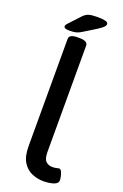

<svg xmlns="http://www.w3.org/2000/svg" viewBox="-170 -936 636 993"><g transform="rotate(20 148.5 -440.0)"><path d="M70 -771Q40 -771 40 -784Q40 -792 52 -804L106 -862Q120 -877 136.5 -882Q153 -887 185 -887Q212 -887 227.5 -883Q243 -879 243 -869Q243 -862 236 -854Q229 -846 206 -831L143 -792Q123 -779 109 -775Q95 -771 70 -771ZM210 7Q179 7 148 -5.5Q117 -18 97 -49.5Q77 -81 77 -138V-728Q77 -753 122 -753H133Q179 -753 179 -728V-143Q179 -105 193 -91.5Q207 -78 228 -78Q245 -78 252.5 -80.5Q260 -83 266 -83Q274 -83 279.5 -71Q285 -59 287.5 -46Q290 -33 290 -29Q290 -13 276 -5.5Q262 2 243 4.5Q224 7 210 7Z"/></g></svg>

Font: Asap Medium
Style: Regular
Weight: 500
Designer: Pablo Cosgaya
Foundry: Omnibus-Type
Version: Version 3.001; ttfautohint (v1.8.3)